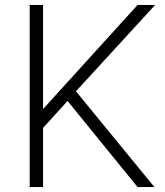

<svg xmlns="http://www.w3.org/2000/svg" viewBox="-20 -752 668 776"><path d="M154 -732V-309H152L536 -732H607L287 -383L604 4H536L253 -344L154 -235V4H100V-732Z"/></svg>

Font: Sinter Light
Style: Regular
Weight: 300
Foundry: Adobe & rsms
Version: Version 1.000